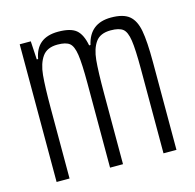

<svg xmlns="http://www.w3.org/2000/svg" viewBox="-82 -603 697 687"><g transform="rotate(-15 266.0 -259.0)"><path d="M46 -510H87L91 -442H96Q109 -518 190 -518Q236 -518 256.5 -501Q277 -484 285 -442H290Q307 -518 386 -518Q431 -518 453 -500Q475 -482 482.5 -442Q490 -402 490 -325V0H442V-312Q442 -385 437 -418.5Q432 -452 418 -463Q404 -474 373 -474Q334 -474 317 -450Q300 -426 296 -385Q292 -344 292 -260V0H244V-312Q244 -386 239 -419Q234 -452 220.5 -463Q207 -474 176 -474Q137 -474 119.5 -449Q102 -424 98 -382Q94 -340 94 -260V0H46Z"/></g></svg>

Font: Saira Ultra Condensed Light
Style: Regular
Weight: 300
Width: 1
Designer: Hector Gatti with collaboration of the Omnibus-Type team
Foundry: Omnibus-Type
Version: Version 1.001; ttfautohint (v1.8)